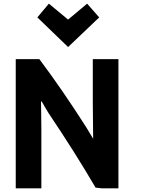

<svg xmlns="http://www.w3.org/2000/svg" viewBox="-20 -1021 775 1049"><path d="M627 8H537L502 4Q395 -180 246 -402Q239 -412 229 -430Q219 -448 213 -458Q207 -468 204 -468Q204 -458 205 -400Q206 -342 206 -311V8H66V-698H195Q319 -533 451 -326Q486 -267 489 -263Q489 -283 488 -356Q487 -429 487 -467V-698H627ZM247 -1001 352 -914 456 -1001 522 -926 352 -764 184 -926Z"/></svg>

Font: Repo
Style: Bold
Weight: 700
Designer: Stefan Peev
Foundry: Context Ltd
Version: Version 001.000